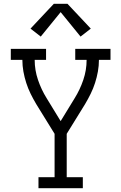

<svg xmlns="http://www.w3.org/2000/svg" viewBox="-20 -993 640 1013"><path d="M183 0V-58H268V-287L171 -444Q155 -471 141.5 -498.5Q128 -526 118.5 -555.5Q109 -585 103.5 -615.5Q98 -646 98 -677H37V-735H223V-677H163Q163 -623 180.5 -571.5Q198 -520 226 -475L300 -354L374 -475Q402 -520 419.5 -571.5Q437 -623 437 -677H377V-735H563V-677H502Q502 -646 496.5 -615.5Q491 -585 481.5 -555.5Q472 -526 458.5 -498.5Q445 -471 429 -444L332 -287V-58H417V0ZM195 -800 141 -842 264 -973H336L459 -842L405 -800L300 -929Z"/></svg>

Font: Iosevka Curly Slab LtEx
Style: Regular
Weight: 300
Width: 7
Monospace: yes
Designer: Belleve Invis
Foundry: Belleve Invis
Version: Version 11.1.0; ttfautohint (v1.8.3)